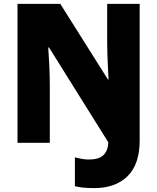

<svg xmlns="http://www.w3.org/2000/svg" viewBox="-20 -734 809 987"><path d="M464 233Q433 233 408.5 230.5Q384 228 365 223V75Q381 79 399 82.5Q417 86 438 86Q488 86 511.5 63.5Q535 41 537 -2L232 -490H228Q231 -450 233.5 -395.5Q236 -341 236 -295V0H70V-714H290L535 -325H538Q537 -350 535 -384.5Q533 -419 532 -454.5Q531 -490 531 -519V-714H698V-12Q698 110 636 171.5Q574 233 464 233Z"/></svg>

Font: Noto Sans Ethiopic SemiCondensed Black
Style: Regular
Weight: 900
Width: 4
Designer: Monotype Design Team
Foundry: Monotype Imaging Inc.
Version: Version 2.102; ttfautohint (v1.8.4.7-5d5b)